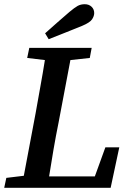

<svg xmlns="http://www.w3.org/2000/svg" viewBox="-33 -891 620 911"><path d="M96 -616 106 -664H402L393 -616L301 -606L245 -310Q232 -246 221 -182Q210 -118 200 -54H417L467 -192H533L492 0H-13L-3 -47L80 -57L136 -354Q147 -417 158.5 -480Q170 -543 180 -606ZM181 -733Q210 -759 238.5 -784Q267 -809 296 -834Q321 -855 335.5 -863Q350 -871 369 -871Q389 -871 401.5 -859Q414 -847 414 -829Q414 -815 404 -799.5Q394 -784 356 -768Q317 -752 277.5 -736.5Q238 -721 198 -705Z"/></svg>

Font: Source Serif 4 Semibold
Style: Italic
Weight: 600
Italic angle: -12°
Designer: Frank Grießhammer
Foundry: Adobe
Version: Version 4.005;hotconv 1.1.0;makeotfexe 2.6.0